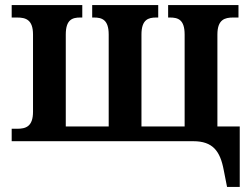

<svg xmlns="http://www.w3.org/2000/svg" viewBox="-20 -556 989 756"><path d="M874 180H924V-58H836V-420C836 -479 865 -487 898 -487H919V-536H642V-487H649C681 -487 707 -479 707 -420V-58H537V-420C537 -479 564 -487 595 -487H603V-536H343V-487H350C381 -487 408 -479 408 -420V-58H239V-420C239 -479 265 -487 296 -487H304V-536H26V-487H47C81 -487 110 -479 110 -420V-116C110 -57 81 -49 47 -49H26V0H741C818 0 847 39 861 114Z"/></svg>

Font: Noto Serif SemiBold
Style: Regular
Weight: 600
Designer: Monotype Design Team
Foundry: Monotype Imaging Inc.
Version: Version 2.013